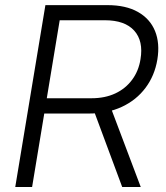

<svg xmlns="http://www.w3.org/2000/svg" viewBox="-20 -748 663 768"><path d="M41 0 161.6 -727.5H409.7Q483.4 -727.5 531.7 -700.2Q580.1 -672.9 600.1 -624Q620.1 -575.2 609.4 -509.8Q598.6 -445.3 562 -396.5Q525.4 -347.7 467.8 -320.8Q410.2 -293.9 336.9 -293.9H127L137.2 -355H345.7Q399.9 -355 441.2 -374.3Q482.4 -393.6 508.5 -429Q534.7 -464.4 542 -511.2Q554.2 -584 516.8 -625.5Q479.5 -667 399.4 -667H218.8L108.4 0ZM468.8 0 346.7 -328.6H418.9L543 0Z"/></svg>

Font: Inter 24pt Light
Style: Italic
Weight: 300
Italic angle: -9.3988°
Designer: Rasmus Andersson
Foundry: rsms
Version: Version 4.001;git-66647c0bb